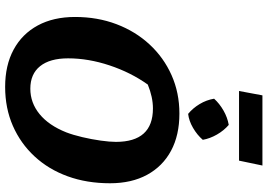

<svg xmlns="http://www.w3.org/2000/svg" viewBox="-167 -862 1041 747"><g transform="rotate(90 353.5 -488.5)"><path d="M318 12Q234 12 173 -21Q112 -54 79 -115Q46 -176 46 -260Q46 -347 74 -421Q102 -495 153 -550Q204 -605 272.5 -635.5Q341 -666 422 -666Q506 -666 566.5 -633.5Q627 -601 660 -540.5Q693 -480 693 -396Q693 -306 666 -231.5Q639 -157 588.5 -102.5Q538 -48 469.5 -18Q401 12 318 12ZM325 -86Q380 -86 424 -122Q468 -158 495 -226Q505 -252 513.5 -288Q522 -324 527 -359.5Q532 -395 532 -419Q532 -563 402 -563Q358 -563 309 -543Q262 -477 234.5 -394.5Q207 -312 207 -233Q207 -162 237.5 -124Q268 -86 325 -86ZM334 -898 351 -989H624L605 -898ZM466 -858Q488 -839 503.5 -812Q519 -785 524 -757Q505 -735 477.5 -719Q450 -703 423 -700Q401 -718 385 -744.5Q369 -771 364 -801Q383 -822 410 -837.5Q437 -853 466 -858Z"/></g></svg>

Font: Piazzolla
Style: Bold Italic
Weight: 700
Italic angle: -11.3°
Designer: Juan Pablo del Peral
Foundry: Huerta Tipografica
Version: Version 1.330